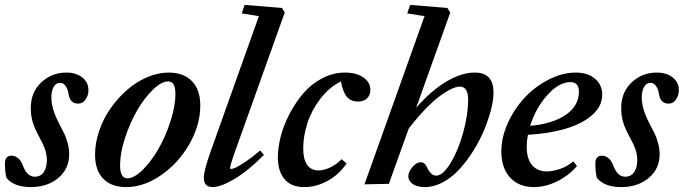

<svg xmlns="http://www.w3.org/2000/svg" viewBox="-39 -745 2764 776"><path d="M85 11.2Q18.1 11.2 -12.7 -25.9Q-19 -47.9 -19 -84Q-19 -115.7 7.3 -115.7Q22.5 -115.7 34.4 -105.5Q46.4 -95.2 53.2 -76.7Q69.8 -30.8 101.1 -30.8Q126 -30.8 138.2 -49.8Q150.4 -68.8 150.4 -97.7Q150.4 -120.6 142.8 -141.8Q135.3 -163.1 118.2 -194.3Q101.6 -224.6 93.5 -250.5Q85.4 -276.4 85.4 -308.6Q85.4 -372.1 127.7 -411.9Q169.9 -451.7 229 -451.7Q268.6 -451.7 293.5 -432.1Q318.4 -412.6 318.4 -380.4Q318.4 -358.9 306.6 -342.5Q294.9 -326.2 276.9 -326.2Q243.2 -326.2 237.8 -366.7Q235.4 -384.3 226.3 -397.2Q217.3 -410.2 204.1 -410.2Q187 -410.2 177.7 -393.6Q168.5 -377 168.5 -351.1Q168.5 -304.7 200.7 -244.1Q214.4 -218.3 221.4 -203.4Q228.5 -188.5 234.6 -166.3Q240.7 -144 240.7 -122.1Q240.7 -62.5 196.5 -25.6Q152.3 11.2 85 11.2Z M470.7 11.2Q411.1 11.2 378.2 -22.7Q345.2 -56.6 345.2 -120.1Q345.2 -168 362.1 -217Q378.9 -266.1 408.2 -307.6Q437.5 -349.1 474.9 -381.8Q512.2 -414.6 556.2 -433.1Q600.1 -451.7 642.6 -451.7Q703.1 -451.7 736.8 -417Q770.5 -382.3 770.5 -318.8Q770.5 -240.2 726.6 -163.1Q682.6 -85.9 612.5 -37.4Q542.5 11.2 470.7 11.2ZM475.6 -24.4Q503.4 -24.4 538.1 -58.8Q572.8 -93.3 601.6 -143.6Q630.4 -193.8 650.1 -255.1Q669.9 -316.4 669.9 -365.7Q669.9 -416 641.1 -416Q613.3 -416 578.4 -381.8Q543.5 -347.7 514.6 -297.6Q485.8 -247.6 466.1 -186.8Q446.3 -126 446.3 -77.1Q446.3 -24.4 475.6 -24.4Z M820.8 11.2Q784.7 11.2 784.7 -26.4Q784.7 -56.2 814.9 -140.1L1007.3 -679.7L938 -690.9L949.7 -725.1L1100.6 -712.9L1111.8 -694.3L913.6 -140.1Q891.1 -77.6 891.1 -65.9Q891.1 -62 895.5 -62Q901.4 -62 914.3 -67.9Q927.2 -73.7 953.9 -91.6Q980.5 -109.4 1012.2 -136.7L1027.8 -119.1Q966.3 -56.6 910.2 -22.7Q854 11.2 820.8 11.2Z M1190.4 11.2Q1138.7 11.2 1111.3 -20.5Q1084 -52.2 1084 -109.4Q1084 -148.4 1095.7 -193.8Q1107.4 -239.3 1131.3 -284.9Q1155.3 -330.6 1187 -367.9Q1218.8 -405.3 1262.9 -428.5Q1307.1 -451.7 1355.5 -451.7Q1400.9 -451.7 1429.4 -432.1Q1458 -412.6 1458 -381.3Q1458 -360.8 1444.8 -347.7Q1431.6 -334.5 1407.7 -334.5Q1379.4 -334.5 1363 -353.8Q1346.7 -373 1338.9 -416Q1291 -392.1 1255.4 -345.2Q1219.7 -298.3 1203.1 -246.3Q1186.5 -194.3 1186.5 -144Q1186.5 -102.1 1202.1 -79.1Q1217.8 -56.2 1248.5 -56.2Q1269.5 -56.2 1295.2 -68.1Q1320.8 -80.1 1341.8 -101.6L1361.8 -84.5Q1332.5 -40.5 1286.1 -14.6Q1239.7 11.2 1190.4 11.2Z M1434.1 0 1676.8 -679.7 1606.9 -690.9 1618.7 -725.1 1769 -712.9 1780.8 -694.3 1643.1 -309.6Q1705.6 -380.9 1766.6 -416.3Q1827.6 -451.7 1879.4 -451.7Q1918.5 -451.7 1937 -431.4Q1955.6 -411.1 1955.6 -370.1Q1955.6 -341.3 1945.6 -302Q1935.5 -262.7 1918 -220.2Q1900.4 -177.7 1874.5 -136.2Q1848.6 -94.7 1818.8 -62Q1789.1 -29.3 1752.2 -9Q1715.3 11.2 1678.2 11.2Q1646.5 11.2 1628.9 -1.5Q1611.3 -14.2 1611.3 -32.2Q1611.3 -50.8 1628.2 -70.1Q1645 -89.4 1660.2 -89.4Q1678.2 -89.4 1687 -68.4Q1692.4 -55.7 1702.1 -45.4Q1711.9 -35.2 1724.1 -35.2Q1751 -35.2 1781.5 -85Q1812 -134.8 1832.5 -207.5Q1853 -280.3 1853 -342.3Q1853 -395 1819.3 -395Q1805.7 -395 1785.2 -385.5Q1764.6 -376 1738.5 -356.7Q1712.4 -337.4 1679.4 -303.2Q1646.5 -269 1612.8 -225.1L1532.7 -2Z M2118.7 11.2Q2058.6 11.2 2022.9 -27.1Q1987.3 -65.4 1987.3 -133.3Q1987.3 -190.4 2013.9 -248.5Q2040.5 -306.6 2082.3 -351.1Q2124 -395.5 2179 -423.6Q2233.9 -451.7 2287.6 -451.7Q2336.9 -451.7 2366 -426.8Q2395 -401.9 2395 -362.3Q2395 -316.4 2355.5 -281Q2315.9 -245.6 2248.8 -225.3Q2181.6 -205.1 2094.7 -200.2Q2089.8 -174.3 2089.8 -152.8Q2089.8 -102.5 2111.6 -77.4Q2133.3 -52.2 2170.9 -52.2Q2195.3 -52.2 2225.6 -62.7Q2255.9 -73.2 2277.8 -92.8L2293 -74.2Q2259.8 -35.2 2212.6 -12Q2165.5 11.2 2118.7 11.2ZM2266.6 -413.1Q2219.7 -413.1 2172.9 -360.4Q2126 -307.6 2103.5 -236.3Q2195.3 -244.6 2248 -281.2Q2300.8 -317.9 2300.8 -374Q2300.8 -413.1 2266.6 -413.1Z M2471.2 11.2Q2404.3 11.2 2373.5 -25.9Q2367.2 -47.9 2367.2 -84Q2367.2 -115.7 2393.6 -115.7Q2408.7 -115.7 2420.7 -105.5Q2432.6 -95.2 2439.5 -76.7Q2456.1 -30.8 2487.3 -30.8Q2512.2 -30.8 2524.4 -49.8Q2536.6 -68.8 2536.6 -97.7Q2536.6 -120.6 2529.1 -141.8Q2521.5 -163.1 2504.4 -194.3Q2487.8 -224.6 2479.7 -250.5Q2471.7 -276.4 2471.7 -308.6Q2471.7 -372.1 2513.9 -411.9Q2556.2 -451.7 2615.2 -451.7Q2654.8 -451.7 2679.7 -432.1Q2704.6 -412.6 2704.6 -380.4Q2704.6 -358.9 2692.9 -342.5Q2681.2 -326.2 2663.1 -326.2Q2629.4 -326.2 2624 -366.7Q2621.6 -384.3 2612.5 -397.2Q2603.5 -410.2 2590.3 -410.2Q2573.2 -410.2 2564 -393.6Q2554.7 -377 2554.7 -351.1Q2554.7 -304.7 2586.9 -244.1Q2600.6 -218.3 2607.7 -203.4Q2614.7 -188.5 2620.8 -166.3Q2627 -144 2627 -122.1Q2627 -62.5 2582.8 -25.6Q2538.6 11.2 2471.2 11.2Z"/></svg>

Font: Elstob 10pt SemiBold
Style: Italic
Weight: 600
Italic angle: -20°
Designer: Peter S. Baker
Version: Version 1.015